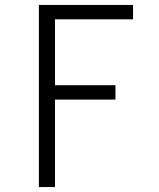

<svg xmlns="http://www.w3.org/2000/svg" viewBox="-20 -755 640 775"><path d="M137 0V-735H517V-677H202V-411H446V-353H202V0Z"/></svg>

Font: Iosevka Aile Light
Style: Regular
Weight: 300
Designer: Belleve Invis
Foundry: Belleve Invis
Version: Version 27.3.5; ttfautohint (v1.8.4)